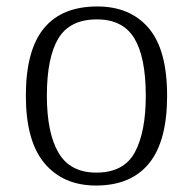

<svg xmlns="http://www.w3.org/2000/svg" viewBox="-20 -564 596 594"><path d="M277 10Q176 10 118 -58.5Q60 -127 60 -268Q60 -408 115.5 -476Q171 -544 281 -544Q383 -544 440 -477Q497 -410 497 -268Q497 -127 441 -58.5Q385 10 277 10ZM278 -30Q363 -30 397 -92.5Q431 -155 431 -268Q431 -387 395.5 -445.5Q360 -504 280 -504Q196 -504 160.5 -445Q125 -386 125 -268Q125 -153 161 -91.5Q197 -30 278 -30Z"/></svg>

Font: Noto Serif Myanmar Light
Style: Regular
Weight: 300
Designer: Ben Mitchell and the Monotype Design Team
Foundry: Monotype Imaging Inc.
Version: Version 2.106; ttfautohint (v1.8.4.7-5d5b)